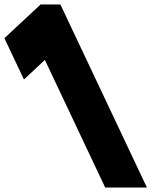

<svg xmlns="http://www.w3.org/2000/svg" viewBox="-309 -845 742 865"><path d="M-201.2 -487 -106.8 -575 165 0H353L-37 -825H-126L-289.2 -673Z"/></svg>

Font: Hussar
Style: BdOpOblFive
Weight: 700
Foundry: Cannot Into Space Fonts
Version: Version 2.00